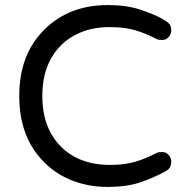

<svg xmlns="http://www.w3.org/2000/svg" viewBox="-20 -728 738 758"><path d="M598 -124Q606 -128 620.5 -128Q635 -128 645.5 -116.5Q656 -105 656 -90Q656 -63 634 -52Q587 -26 533.5 -8Q480 10 405.5 10Q331 10 267 -14.5Q203 -39 156 -86Q56 -184 56 -349Q56 -514 156 -612Q253 -708 406 -708Q480 -708 533.5 -690Q587 -672 615.5 -656.5Q644 -641 650 -631.5Q656 -622 656 -607.5Q656 -593 645.5 -581.5Q635 -570 620.5 -570Q606 -570 598 -574Q558 -595 516 -608Q474 -621 411.5 -621Q349 -621 298.5 -600Q248 -579 214 -542Q147 -469 147 -349Q147 -229 214 -156Q287 -77 415 -77Q474 -77 516 -90Q558 -103 598 -124Z"/></svg>

Font: Varela Round
Style: Regular
Weight: 400
Designer: Joe Prince
Foundry: Joe Prince
Version: Version 1.000